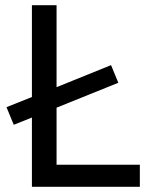

<svg xmlns="http://www.w3.org/2000/svg" viewBox="-20 -720 564 740"><path d="M103 0V-267L33 -239L5 -307L103 -346V-700H198V-384L408 -469L436 -401L198 -305V-85H519V0Z"/></svg>

Font: ABeeZee
Style: Regular
Weight: 400
Designer: Anja Meiners
Foundry: Anja Meiners
Version: Version 1.003; ttfautohint (v1.8.3)